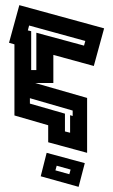

<svg xmlns="http://www.w3.org/2000/svg" viewBox="-20 -624 439 745"><path d="M318 -244V-31L167 -72V-138L36 -176V-452L15 -458L55 -604L384 -514L344 -368L187 -411V-302H116ZM121 -352V-497L306 -447L311 -465L93 -525L88 -506L101 -503V-352ZM252 -177 262 -174V-195L96 -243V-222L232 -183V-114L252 -109ZM285 101 138 60 161 -31 309 9ZM195 37 249 52 254 34 200 19Z"/></svg>

Font: Blaka Hollow
Style: Regular
Weight: 400
Designer: Mohamed Gaber
Foundry: Kief Type Foundry
Version: Version 1.003; ttfautohint (v1.8.4.7-5d5b)